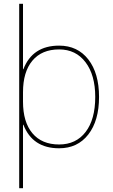

<svg xmlns="http://www.w3.org/2000/svg" viewBox="-20 -770 592 1010"><path d="M103 -114H101V220H81V-750H101V-406H103Q151 -530 291 -530Q388 -530 444.5 -457.5Q501 -385 501 -260Q501 -135 444.5 -62.5Q388 10 291 10Q151 10 103 -114ZM481 -260Q481 -375 430 -442.5Q379 -510 291 -510Q200 -510 150.5 -451Q101 -392 101 -285V-235Q101 -128 150.5 -69Q200 -10 291 -10Q380 -10 430.5 -76Q481 -142 481 -260Z"/></svg>

Font: Mplus 1p Thin
Style: Regular
Weight: 250
Version: Version 1.061